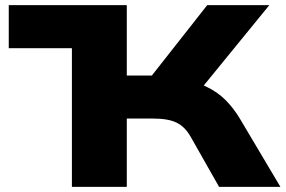

<svg xmlns="http://www.w3.org/2000/svg" viewBox="-20 -725 1108 745"><path d="M14 -538V-705H472V-538ZM259 0V-705H472V-432H592L552 -410L784 -705H1025L750 -368L664 -423Q731 -412 777 -390.5Q823 -369 855 -337Q887 -305 913 -261L1068 0H830L720 -194Q698 -233 665.5 -249Q633 -265 574 -265H472V0Z"/></svg>

Font: Nunito Sans 10pt Expanded Black
Style: Regular
Weight: 900
Width: 7
Designer: Vernon Adams
Foundry: Vernon Adams
Version: Version 3.101;gftools[0.9.27]